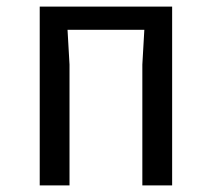

<svg xmlns="http://www.w3.org/2000/svg" viewBox="-20 -560 640 580"><path d="M100 -540H500V0H410V-365L416 -470H184L190 -365V0H100Z"/></svg>

Font: Sligoil Micro
Style: Regular
Weight: 400
Designer: Ariel Martín Pérez
Foundry: Igor Stepanchenko
Version: Version 1.001